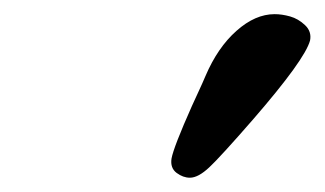

<svg xmlns="http://www.w3.org/2000/svg" viewBox="-20 -579 457 270"><path d="M366.2 -559.1Q376.5 -559.1 387.9 -555.9Q399.4 -552.7 408.9 -543.7Q418.5 -534.7 416 -522Q408.7 -495.1 335.9 -411.1Q290 -358.4 274.4 -343.8Q258.8 -329.1 247.1 -329.1Q237.3 -329.1 228.3 -335.9Q219.2 -342.8 221.2 -356Q224.1 -372.1 250 -430.2Q252 -434.6 258.5 -448.7Q265.1 -462.9 269 -472.2Q286.1 -512.2 312.5 -535.6Q338.9 -559.1 366.2 -559.1Z"/></svg>

Font: Linear Smooth
Style: Bold Italic
Weight: 700
Designer: Philipp H. Poll, Flanker
Foundry: Philipp H. Poll, reworked by Flanker
Version: Version 1.061 | FøM Fix